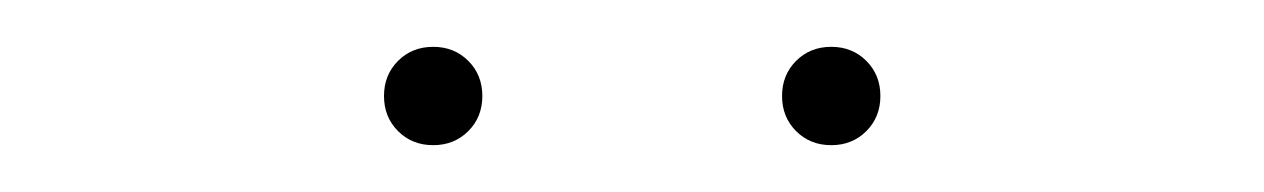

<svg xmlns="http://www.w3.org/2000/svg" viewBox="-20 -689 540 82"><path d="M350 -633Q344 -627 335 -627Q326 -627 320 -633Q314 -639 314 -648Q314 -657 320 -663Q326 -669 335 -669Q344 -669 350 -663Q356 -657 356 -648Q356 -639 350 -633ZM180 -633Q174 -627 165 -627Q156 -627 150 -633Q144 -639 144 -648Q144 -657 150 -663Q156 -669 165 -669Q174 -669 180 -663Q186 -657 186 -648Q186 -639 180 -633Z"/></svg>

Font: Cantarell Thin
Style: Regular
Weight: 100
Designer: Dave Crossland, Nikolaus Waxweiler, Florian Fecher, Jacques Le Bailly, Eben Sorkin, Alexei Vanyashin, Alexios Zavras, Em
Version: Version 0.303